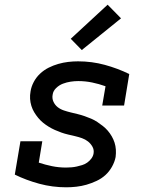

<svg xmlns="http://www.w3.org/2000/svg" viewBox="-20 -789 640 817"><path d="M262 8Q203 8 147.5 -7Q92 -22 43 -46L67 -188H160L145 -97Q172 -88 201 -82Q230 -76 261 -76Q272 -76 284 -77Q296 -78 307 -80.5Q318 -83 329.5 -86.5Q341 -90 351 -97Q361 -104 368.5 -114Q376 -124 378 -135Q381 -151 373.5 -164.5Q366 -178 354.5 -187Q343 -196 329 -201Q315 -206 300 -209.5Q285 -213 270 -216.5Q255 -220 241 -225Q227 -230 213.5 -236Q200 -242 187 -250Q174 -258 163 -267Q152 -276 142.5 -287.5Q133 -299 125.5 -311.5Q118 -324 113.5 -338.5Q109 -353 108 -368.5Q107 -384 110 -400Q113 -420 123.5 -440Q134 -460 150.5 -475.5Q167 -491 187 -501Q207 -511 228 -517Q249 -523 270 -525.5Q291 -528 312 -528Q371 -528 426 -513Q481 -498 530 -474L508 -340H415L429 -422Q401 -432 372 -438Q343 -444 313 -444Q297 -444 280.5 -441.5Q264 -439 248 -433Q232 -427 219 -414.5Q206 -402 204 -386Q201 -370 207.5 -356Q214 -342 225.5 -333Q237 -324 252 -319Q267 -314 281.5 -310.5Q296 -307 310.5 -303.5Q325 -300 339.5 -295Q354 -290 368 -284Q382 -278 394 -270Q406 -262 417.5 -253Q429 -244 438.5 -233Q448 -222 455.5 -209Q463 -196 467.5 -182Q472 -168 473 -152.5Q474 -137 472 -121Q468 -100 456.5 -79.5Q445 -59 428.5 -44Q412 -29 390.5 -19Q369 -9 348 -3Q327 3 305 5.5Q283 8 262 8ZM328 -576 281 -624 438 -769 495 -711Z"/></svg>

Font: Iosevka Etoile Medium
Style: Italic
Weight: 500
Italic angle: -9°
Designer: Belleve Invis
Foundry: Belleve Invis
Version: Version 22.1.2; ttfautohint (v1.8.4)